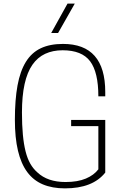

<svg xmlns="http://www.w3.org/2000/svg" viewBox="-20 -1030 673 1058"><path d="M338 8Q268 8 216 -14Q164 -36 130 -82Q96 -128 79 -199.5Q62 -271 62 -370Q62 -480 76.5 -559Q91 -638 122.5 -689Q154 -740 204.5 -764Q255 -788 327 -788Q560 -788 560 -523V-499H522Q522 -632 476.5 -692.5Q431 -753 325 -753Q271 -753 229 -733.5Q187 -714 158.5 -673Q130 -632 115.5 -566.5Q101 -501 101 -410Q101 -341 106 -288Q111 -235 121 -195.5Q131 -156 147 -128Q163 -100 186 -80Q242 -27 341 -27Q408 -27 453 -46Q498 -65 522 -97V-335H372V-369H560V-79Q491 8 338 8ZM300 -848H262L352 -1010H392Z"/></svg>

Font: Tanohe Sans ExtraLight
Style: Regular
Weight: 250
Designer: Village Type and Design LLC & Cristiano Sobral
Foundry: Cooper Hewitt Smithsonian Design Museum
Version: Version 1.00;May 30, 2020;FontCreator 12.0.0.2522 64-bit; tt